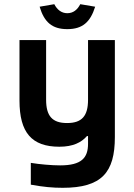

<svg xmlns="http://www.w3.org/2000/svg" viewBox="-20 -691 640 916"><path d="M528 -37V-500H400V-215C400 -138 371 -104 300 -104C229 -104 200 -138 200 -215V-500H73V-211C73 -59 131 9 263 9C328 9 368 -11 395 -42H400V-5C400 62 369 98 267 98C227 98 169 93 127 86V190C187 201 232 205 279 205C465 205 528 132 528 -37ZM169 -659 239 -671C253 -644 274 -628 301 -628C329 -628 349 -644 363 -671L434 -659C411 -585 373 -552 301 -552C229 -552 191 -585 169 -659Z"/></svg>

Font: LT Wave Mono Bold
Style: Regular
Weight: 700
Designer: Daniel Lyons
Version: Version 2.5 (Glyphs App)